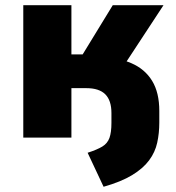

<svg xmlns="http://www.w3.org/2000/svg" viewBox="-20 -526 673 734"><path d="M376 188 315 58Q352 46 371.5 34Q391 22 398.5 1Q406 -20 406 -56V-94Q406 -142 382.5 -165.5Q359 -189 310 -189H253V0H69V-506H253V-318H296L411 -506H605L433 -244L356 -307Q430 -307 482 -284.5Q534 -262 561.5 -217Q589 -172 589 -102V-57Q589 -17 581 19.5Q573 56 550 87Q527 118 485 143.5Q443 169 376 188Z"/></svg>

Font: Nunito Sans 7pt SemiCondensed Black
Style: Regular
Weight: 900
Width: 4
Designer: Vernon Adams
Foundry: Vernon Adams
Version: Version 3.101;gftools[0.9.27]